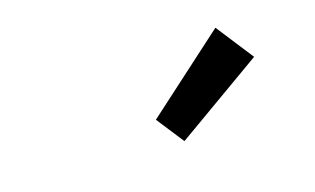

<svg xmlns="http://www.w3.org/2000/svg" viewBox="-43 -898 686 418"><g transform="rotate(-15 300.0 -689.5)"><path d="M331 -579 283 -640 460 -800 525 -717Z"/></g></svg>

Font: Source Code Pro ExtraLight SemiBold
Style: Italic
Weight: 600
Italic angle: -11°
Monospace: yes
Version: Version 1.016;hotconv 1.0.116;makeotfexe 2.5.65601